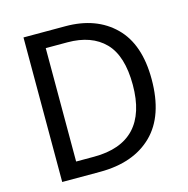

<svg xmlns="http://www.w3.org/2000/svg" viewBox="-105 -815 897 916"><g transform="rotate(-15 343.5 -357.0)"><path d="M629.9 -363.8C629.9 -478.5 600.1 -565.9 540 -625C480 -684.1 399.4 -713.9 297.9 -713.9H90.8V0H277.8C388.7 0 475.1 -30.8 537.1 -91.8C599.1 -152.8 629.9 -243.2 629.9 -363.8ZM536.1 -360.8C536.1 -173.3 446.3 -77.1 269 -77.1H180.2V-637.2H287.1C366.2 -637.2 427.7 -615.2 471.2 -570.8C514.6 -526.4 536.1 -456.1 536.1 -360.8Z"/></g></svg>

Font: Avrile Sans
Style: Regular
Weight: 400
Designer: Monotype Design Team, Google (font), Stefan Peev (BGR Cyrillic), Cristiano Sobral (main changes)
Foundry: The Avrile Sans Project Authors
Version: Version 3.110